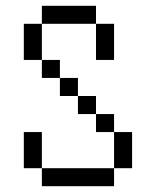

<svg xmlns="http://www.w3.org/2000/svg" viewBox="-20 -520 540 665"><path d="M125 62.5V125H375V62.5ZM125 62.5Q125 62.5 125 -62.5H62.5Q62.5 -62.5 62.5 62.5ZM375 62.5H437.5Q437.5 62.5 437.5 -62.5H375Q375 -62.5 375 62.5ZM375 -62.5V-125H312.5V-62.5ZM312.5 -125V-187.5H250V-125ZM250 -187.5V-250H187.5V-187.5ZM187.5 -250V-312.5H125V-250ZM125 -312.5Q125 -312.5 125 -437.5H62.5Q62.5 -437.5 62.5 -312.5ZM312.5 -437.5Q312.5 -437.5 312.5 -312.5H375Q375 -312.5 375 -437.5ZM125 -437.5H312.5V-500H125Z"/></svg>

Font: BFUnifontExMono
Style: Regular
Weight: 500
Version: Version 15.0.06